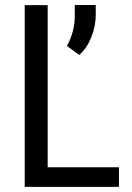

<svg xmlns="http://www.w3.org/2000/svg" viewBox="-20 -731 515 751"><path d="M166.5 -76.7H445.3V0H76.7V-710.9H166.5ZM272.5 -711.4H354.5V-674.3Q354.5 -628.4 336.9 -585Q319.3 -541.5 290 -516.1L241.7 -551.3Q271.5 -605 272.5 -665.5Z"/></svg>

Font: RobotoCondensed-Regular
Style: Regular
Weight: 400
Designer: Google
Version: Version 2.001201; 2014